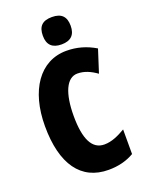

<svg xmlns="http://www.w3.org/2000/svg" viewBox="-172 -1021 852 1115"><g transform="rotate(-20 253.5 -463.5)"><path d="M293 -937C233 -937 207 -909 207 -852C207 -796 236 -768 293 -768C350 -768 379 -796 379 -852C379 -908 353 -937 293 -937ZM320 -578C363 -578 400 -561 438 -534L483 -674C426 -708 368 -724 305 -724C140 -724 39 -575 39 -355C39 -119 131 10 301 10C360 10 413 -3 459 -30V-182C416 -157 374 -137 328 -137C253 -137 216 -209 216 -354C216 -493 253 -578 320 -578Z"/></g></svg>

Font: Noto Sans Lao Looped ExtraCondensed Black
Style: Regular
Weight: 900
Width: 2
Designer: Mark Frömberg, Ben Mitchell
Foundry: The Fontpad Ltd
Version: Version 1.002